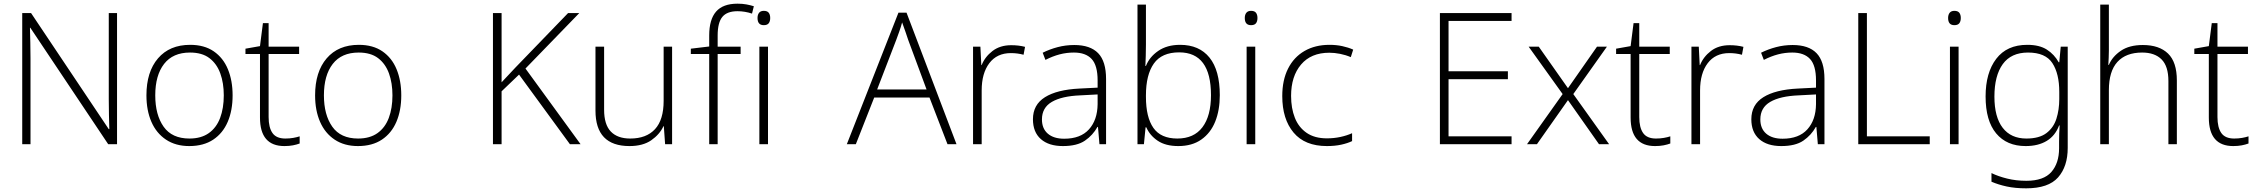

<svg xmlns="http://www.w3.org/2000/svg" viewBox="-20 -785 12284 1045"><path d="M617 0H569L145 -634H143Q144 -594 145 -553Q146 -512 146 -468V0H101V-714H149L572 -82H575Q574 -115 573 -160Q572 -205 572 -244V-714H617Z M1246 -266Q1246 -184 1219.5 -122Q1193 -60 1140.5 -25Q1088 10 1010 10Q936 10 883.5 -25Q831 -60 804 -122Q777 -184 777 -266Q777 -394 840 -467.5Q903 -541 1015 -541Q1092 -541 1143.5 -505.5Q1195 -470 1220.5 -408Q1246 -346 1246 -266ZM825 -266Q825 -160 870.5 -95.5Q916 -31 1011 -31Q1075 -31 1116.5 -60.5Q1158 -90 1178 -143Q1198 -196 1198 -266Q1198 -333 1179 -385.5Q1160 -438 1120 -468.5Q1080 -499 1014 -499Q921 -499 873 -437Q825 -375 825 -266Z M1533 -31Q1556 -31 1576 -34.5Q1596 -38 1611 -43V-4Q1595 2 1574.5 6Q1554 10 1528 10Q1395 10 1395 -145V-491H1316V-520L1395 -534L1411 -659H1442V-531H1608V-491H1442V-148Q1442 -91 1463 -61Q1484 -31 1533 -31Z M2164 -266Q2164 -184 2137.5 -122Q2111 -60 2058.5 -25Q2006 10 1928 10Q1854 10 1801.5 -25Q1749 -60 1722 -122Q1695 -184 1695 -266Q1695 -394 1758 -467.5Q1821 -541 1933 -541Q2010 -541 2061.5 -505.5Q2113 -470 2138.5 -408Q2164 -346 2164 -266ZM1743 -266Q1743 -160 1788.5 -95.5Q1834 -31 1929 -31Q1993 -31 2034.5 -60.5Q2076 -90 2096 -143Q2116 -196 2116 -266Q2116 -333 2097 -385.5Q2078 -438 2038 -468.5Q1998 -499 1932 -499Q1839 -499 1791 -437Q1743 -375 1743 -266Z M3140 0H3082L2805 -379L2710 -288V0H2663V-714H2710V-337Q2728 -356 2746.5 -376Q2765 -396 2785 -417L3072 -714H3133L2840 -412Z M3638 -531V0H3600L3593 -98H3591Q3570 -53 3524.5 -21.5Q3479 10 3406 10Q3221 10 3221 -183V-531H3268V-188Q3268 -107 3304.5 -69Q3341 -31 3410 -31Q3498 -31 3545 -82Q3592 -133 3592 -236V-531Z M4011 -491H3886V0H3840V-491H3740V-520L3840 -532V-592Q3840 -679 3877.5 -722Q3915 -765 3994 -765Q4021 -765 4042.5 -761Q4064 -757 4083 -751L4073 -711Q4034 -724 3994 -724Q3937 -724 3911.5 -693Q3886 -662 3886 -592V-531H4011Z M4137 -726Q4156 -726 4164 -715.5Q4172 -705 4172 -687Q4172 -669 4164 -658.5Q4156 -648 4137 -648Q4103 -648 4103 -687Q4103 -705 4111.5 -715.5Q4120 -726 4137 -726ZM4160 -531V0H4113V-531Z M5137 0 5039 -254H4738L4638 0H4589L4870 -716H4914L5186 0ZM4923 -568Q4918 -584 4908.5 -611Q4899 -638 4890 -663Q4883 -637 4874 -612Q4865 -587 4858 -568L4754 -298H5023Z M5484 -539Q5525 -539 5559 -530L5551 -487Q5518 -496 5482 -496Q5406 -496 5364.5 -441Q5323 -386 5323 -293V0H5276V-531H5316L5321 -431H5323Q5341 -476 5382 -507.5Q5423 -539 5484 -539Z M5827 -540Q5914 -540 5957 -495.5Q6000 -451 6000 -355V0H5964L5956 -94H5953Q5928 -49 5885 -19.5Q5842 10 5765 10Q5688 10 5645 -28Q5602 -66 5602 -136Q5602 -215 5667.5 -256Q5733 -297 5855 -303L5954 -308V-347Q5954 -429 5921.5 -464Q5889 -499 5825 -499Q5785 -499 5747 -489Q5709 -479 5670 -459L5655 -498Q5693 -517 5736.5 -528.5Q5780 -540 5827 -540ZM5860 -266Q5759 -262 5705 -230.5Q5651 -199 5651 -135Q5651 -85 5683 -57.5Q5715 -30 5772 -30Q5861 -30 5907 -81Q5953 -132 5954 -218V-271Z M6217 -542Q6217 -514 6216 -481Q6215 -448 6214 -426H6217Q6236 -475 6284 -508Q6332 -541 6403 -541Q6507 -541 6563 -471.5Q6619 -402 6619 -267Q6619 -185 6594 -123Q6569 -61 6518.5 -25.5Q6468 10 6393 10Q6324 10 6281 -19Q6238 -48 6219 -92H6215L6206 0H6171V-760H6217ZM6398 -500Q6303 -500 6260 -439Q6217 -378 6217 -266V-258Q6217 -147 6257.5 -89Q6298 -31 6388 -31Q6478 -31 6524.5 -92.5Q6571 -154 6571 -267Q6571 -500 6398 -500Z M6789 -726Q6808 -726 6816 -715.5Q6824 -705 6824 -687Q6824 -669 6816 -658.5Q6808 -648 6789 -648Q6755 -648 6755 -687Q6755 -705 6763.5 -715.5Q6772 -726 6789 -726ZM6812 -531V0H6765V-531Z M7202 10Q7082 10 7020.5 -63.5Q6959 -137 6959 -262Q6959 -349 6990.5 -411.5Q7022 -474 7080 -507.5Q7138 -541 7216 -541Q7253 -541 7285.5 -534Q7318 -527 7345 -515L7332 -474Q7304 -486 7273.5 -492Q7243 -498 7215 -498Q7116 -498 7061.5 -434Q7007 -370 7007 -263Q7007 -196 7027.5 -144Q7048 -92 7091.5 -62Q7135 -32 7202 -32Q7240 -32 7275 -39.5Q7310 -47 7339 -60V-17Q7314 -5 7279.5 2.5Q7245 10 7202 10Z M8207 0H7817V-714H8207V-671H7864V-397H8187V-354H7864V-43H8207Z M8485 -273 8300 -531H8355L8514 -305L8672 -531H8726L8543 -273L8738 0H8683L8514 -240L8345 0H8291Z M8993 -31Q9016 -31 9036 -34.5Q9056 -38 9071 -43V-4Q9055 2 9034.5 6Q9014 10 8988 10Q8855 10 8855 -145V-491H8776V-520L8855 -534L8871 -659H8902V-531H9068V-491H8902V-148Q8902 -91 8923 -61Q8944 -31 8993 -31Z M9394 -539Q9435 -539 9469 -530L9461 -487Q9428 -496 9392 -496Q9316 -496 9274.5 -441Q9233 -386 9233 -293V0H9186V-531H9226L9231 -431H9233Q9251 -476 9292 -507.5Q9333 -539 9394 -539Z M9737 -540Q9824 -540 9867 -495.5Q9910 -451 9910 -355V0H9874L9866 -94H9863Q9838 -49 9795 -19.5Q9752 10 9675 10Q9598 10 9555 -28Q9512 -66 9512 -136Q9512 -215 9577.5 -256Q9643 -297 9765 -303L9864 -308V-347Q9864 -429 9831.5 -464Q9799 -499 9735 -499Q9695 -499 9657 -489Q9619 -479 9580 -459L9565 -498Q9603 -517 9646.5 -528.5Q9690 -540 9737 -540ZM9770 -266Q9669 -262 9615 -230.5Q9561 -199 9561 -135Q9561 -85 9593 -57.5Q9625 -30 9682 -30Q9771 -30 9817 -81Q9863 -132 9864 -218V-271Z M10094 0V-714H10141V-43H10483V0Z M10617 -726Q10636 -726 10644 -715.5Q10652 -705 10652 -687Q10652 -669 10644 -658.5Q10636 -648 10617 -648Q10583 -648 10583 -687Q10583 -705 10591.5 -715.5Q10600 -726 10617 -726ZM10640 -531V0H10593V-531Z M11014 -541Q11080 -541 11120.5 -515Q11161 -489 11185 -446H11188L11196 -531H11234V20Q11234 121 11181.5 180.5Q11129 240 11008 240Q10948 240 10902 230Q10856 220 10819 204V157Q10856 175 10904.5 187Q10953 199 11009 199Q11103 199 11145 151Q11187 103 11187 22V-13Q11187 -60 11190 -102H11187Q11166 -46 11119.5 -18Q11073 10 11005 10Q10902 10 10844.5 -59Q10787 -128 10787 -260Q10787 -389 10845 -465Q10903 -541 11014 -541ZM11018 -499Q10926 -499 10880.5 -436Q10835 -373 10835 -259Q10835 -148 10880 -89.5Q10925 -31 11009 -31Q11079 -31 11118 -60.5Q11157 -90 11172.5 -139Q11188 -188 11188 -246V-285Q11188 -384 11150.5 -441.5Q11113 -499 11018 -499Z M11458 -510Q11458 -488 11457 -470Q11456 -452 11455 -432H11458Q11477 -477 11523 -508.5Q11569 -540 11643 -540Q11732 -540 11780 -493.5Q11828 -447 11828 -347V0H11782V-344Q11782 -424 11745 -461.5Q11708 -499 11639 -499Q11551 -499 11504.5 -448Q11458 -397 11458 -294V0H11411V-760H11458Z M12140 -31Q12163 -31 12183 -34.5Q12203 -38 12218 -43V-4Q12202 2 12181.5 6Q12161 10 12135 10Q12002 10 12002 -145V-491H11923V-520L12002 -534L12018 -659H12049V-531H12215V-491H12049V-148Q12049 -91 12070 -61Q12091 -31 12140 -31Z"/></svg>

Font: Noto Kufi Arabic ExtraLight
Style: Regular
Weight: 200
Designer: Monotype Design Team, David Williams, Khaled Hosny
Foundry: Google LLC
Version: Version 2.109; ttfautohint (v1.8.4.7-5d5b)